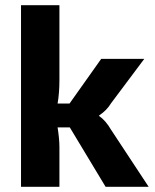

<svg xmlns="http://www.w3.org/2000/svg" viewBox="-20 -720 597 740"><path d="M249 -229H202Q209 -183 209 -155V0H61V-700H209V-411Q209 -362 202 -321H248L370 -493H536L408 -322Q392 -295 362 -275V-273Q387 -256 408 -220L553 0H387Z"/></svg>

Font: Exo 2.0
Style: Bold
Weight: 700
Designer: Natanael Gama
Version: Version 1.001;PS 001.001;hotconv 1.0.70;makeotf.lib2.5.58329